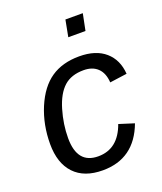

<svg xmlns="http://www.w3.org/2000/svg" viewBox="-136 -814 772 913"><g transform="rotate(-20 250.0 -357.5)"><path d="M229 -60Q330 -60 370 -172L446 -148Q387 10 227 10Q133 10 83 -43Q33 -96 33 -193Q33 -290 68 -374Q104 -459 162 -498.5Q220 -538 305 -538Q389 -538 436.5 -496.5Q484 -455 489 -383L402 -371Q399 -419 373 -444Q347 -469 302 -469Q240 -469 203 -436Q165 -402 144 -331Q123 -260 123 -190Q123 -60 229 -60ZM288 -641 304 -725H392L375 -641Z"/></g></svg>

Font: Libra Sans Modern
Style: Italic
Weight: 400
Italic angle: -12°
Foundry: Stefan Peev, Context Ltd
Version: Version 1.000